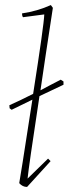

<svg xmlns="http://www.w3.org/2000/svg" viewBox="-20 -732 271 759"><path d="M87 7Q69 7 56 -8Q60 -30 69.5 -90.5Q79 -151 89 -216Q99 -281 108 -338L26 -298L18 -304L17 -316Q56 -333 111 -361Q154 -636 155 -675L71 -664Q67 -669 67 -679Q128 -688 181 -712L189 -701Q157 -493 140 -375Q151 -381 177.5 -395Q204 -409 220 -417L231 -410V-397L136 -352Q93 -69 89 -26L170 -105L180 -95Z"/></svg>

Font: Albura ExtraLight
Style: Italic
Weight: 156
Italic angle: -7°
Designer: Mercedes Jáuregui
Foundry: Omnibus-Type Team
Version: Version 1.000